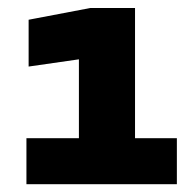

<svg xmlns="http://www.w3.org/2000/svg" viewBox="-20 -880 496 491"><path d="M325.3 -472H181.8V-832.1L263.3 -740L53.2 -709.8V-829.5L211.3 -859.6H325.3ZM432.3 -526.5V-409H47.6V-526.5Z"/></svg>

Font: Unbounded Variable
Style: Regular
Weight: 400
Designer: Luke Prowse, Jean-Baptiste Morizot, Fátima Lázaro, Florian Runge
Foundry: NaN
Version: Version 1.600;FEAKit 1.0